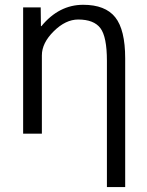

<svg xmlns="http://www.w3.org/2000/svg" viewBox="-20 -550 604 790"><path d="M147.5 -519.5 148.4 -442.4H150.4Q222.7 -530.3 322.3 -530.3Q413.1 -530.3 454.1 -479Q495.1 -427.7 495.1 -309.6V219.7H419.9V-299.8Q419.9 -398.4 393.1 -434.1Q366.2 -469.7 301.8 -469.7Q250 -469.7 201.2 -421.4Q152.3 -373 152.3 -322.3V0H75.2V-519.5Z"/></svg>

Font: Mgen+ 1c regular
Style: Regular
Weight: 400
Designer: [Source Han Sans]
Ryoko NISHIZUKA  (kana & ideographs); Paul D. Hunt (Latin, Greek & Cyrillic); Wenlong ZHANG  (bopomofo
Version: Version 1.059.20150602